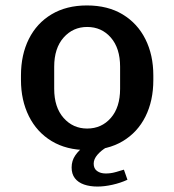

<svg xmlns="http://www.w3.org/2000/svg" viewBox="-20 -541 640 705"><path d="M300 10Q224 10 169.5 -23Q115 -56 86 -114.5Q57 -173 57 -247V-264Q57 -340 86 -398Q115 -456 169.5 -488.5Q224 -521 299 -521Q376 -521 430.5 -488Q485 -455 514 -397Q543 -339 543 -264V-247Q543 -171 514 -113Q485 -55 430.5 -22.5Q376 10 300 10ZM300 -69Q353 -69 387 -108Q421 -147 421 -215V-296Q421 -364 387 -403Q353 -442 300 -442Q248 -442 213.5 -403Q179 -364 179 -296V-215Q179 -147 213.5 -108Q248 -69 300 -69ZM338 144Q310 144 288.5 136.5Q267 129 255 113.5Q243 98 243 74Q243 49 256.5 29.5Q270 10 286 0H371Q352 11 338 27Q324 43 324 60Q324 78 336.5 87Q349 96 368 96Q386 96 402.5 91.5Q419 87 435 82L448 119Q422 131 392.5 137.5Q363 144 338 144Z"/></svg>

Font: Chivo Mono Medium Medium
Style: Regular
Weight: 500
Monospace: yes
Version: Version 1.008